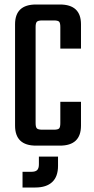

<svg xmlns="http://www.w3.org/2000/svg" viewBox="-20 -646 417 853"><path d="M152.8 84V49.8H237.8V90.8Q237.8 138.7 211.9 162.8Q186 187 137.2 187H80.1V117.2H120.1Q137.7 117.2 145.3 109.4Q152.8 101.6 152.8 84ZM339.8 -430.2H248V-525.9Q248 -543.9 242.7 -549.6Q237.3 -555.2 219.2 -555.2H168Q149.9 -555.2 144 -549.6Q138.2 -543.9 138.2 -525.9V-99.1Q138.2 -81.1 144 -75.4Q149.9 -69.8 168 -69.8H219.2Q237.3 -69.8 242.7 -75.4Q248 -81.1 248 -99.1V-193.8H339.8V-87.9Q339.8 1 246.1 1H140.1Q46.9 1 46.9 -87.9V-538.1Q46.9 -626 140.1 -626H246.1Q339.8 -626 339.8 -538.1Z"/></svg>

Font: Teko
Style: Regular
Weight: 400
Designer: Manushi Parikh, Jonny Pinhorn
Foundry: Indian Type Foundry
Version: Version 2.000;PS 1.0;hotconv 1.0.79;makeotf.lib2.5.61930